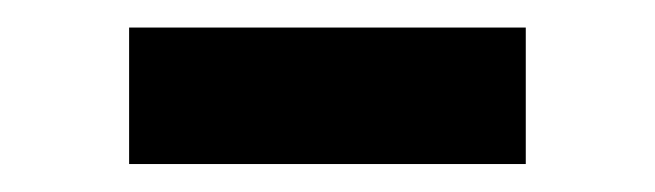

<svg xmlns="http://www.w3.org/2000/svg" viewBox="-20 -761 471 138"><path d="M357.9 -741.2H72.8V-643.1H357.9Z"/></svg>

Font: Raveo
Style: Bold
Weight: 700
Designer: Jakub Foglar, Rasmus Andersson (Inter)
Foundry: Jakubfoglar.com
Version: Version 1.100;Glyphs 3.2.3 (3260)